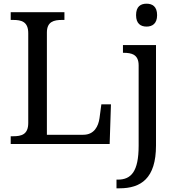

<svg xmlns="http://www.w3.org/2000/svg" viewBox="-20 -780 963 1040"><path d="M774 -636C805 -636 831 -652 831 -698C831 -745 805 -760 774 -760C742 -760 717 -745 717 -698C717 -652 742 -636 774 -636ZM38 0H574L581 -215H529L519 -140C513 -97 491 -50 431 -50H234V-604C234 -663 272 -672 316 -672H329V-714H38V-672H51C96 -672 133 -663 133 -600V-114C133 -51 96 -42 51 -42H38ZM611 240H627C743 240 825 187 825 8V-536H646V-494H649C693 -494 731 -485 731 -426V9C731 150 690 193 618 193H611Z"/></svg>

Font: Noto Serif Thai
Style: Regular
Weight: 400
Designer: Monotype Design Team
Foundry: Monotype Imaging Inc.
Version: Version 1.901